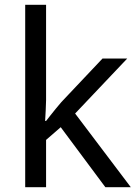

<svg xmlns="http://www.w3.org/2000/svg" viewBox="-20 -780 574 800"><path d="M172 -363Q172 -347 170.5 -321Q169 -295 168 -276H172Q178 -284 190 -299Q202 -314 214.5 -329.5Q227 -345 236 -355L407 -536H510L293 -307L525 0H419L233 -250L172 -197V0H85V-760H172Z"/></svg>

Font: utamil05
Style: Book
Weight: 400
Designer: Jelle Bosma - Monotype Design Team
Foundry: Monotype Imaging Inc.
Version: Version 2.003